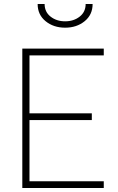

<svg xmlns="http://www.w3.org/2000/svg" viewBox="-20 -944 592 964"><path d="M92 -700H501V-666H128V-375H441V-341H128V-34H501V0H92ZM169 -924H204Q204 -884 234 -860.5Q264 -837 307 -837Q350 -837 380 -860.5Q410 -884 410 -924H445Q445 -870 405 -837.5Q365 -805 307 -805Q249 -805 209 -837.5Q169 -870 169 -924Z"/></svg>

Font: Cairo ExtraLight
Style: Regular
Weight: 275
Designer: Mohamed Gaber, Accademia di Belle Arti di Urbino and others
Foundry: Kief Type Foundry, Accademia di Belle Arti di Urbino and others
Version: Version 3.011